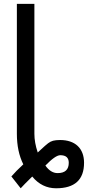

<svg xmlns="http://www.w3.org/2000/svg" viewBox="-20 -780 465 1006"><path d="M420.4 72.8C420.4 -3.4 373 -46.4 294.9 -46.4C279.3 -46.4 267.1 -44.9 257.8 -42.5C248.5 -40 240.2 -35.6 231.9 -29.3C223.6 -22.9 210 -11.2 191.9 5.9C186 11.2 181.2 15.6 177.7 19C166 -15.6 160.2 -48.3 160.2 -78.6V-759.8H68.4V-79.1C68.4 -17.1 79.6 36.1 102.1 81.1C77.1 104 56.6 125 39.6 144.5L88.4 206.5C97.7 195.8 118.2 175.3 148.9 145C182.6 186 224.6 206.5 273.9 206.5C371.6 206.5 420.4 162.1 420.4 72.8ZM340.3 72.8C340.3 108.9 320.8 127 281.7 127C257.8 127 236.3 113.8 217.8 87.4C252.9 51.3 278.8 33.2 295.9 33.2C325.7 33.2 340.3 46.4 340.3 72.8Z"/></svg>

Font: SG Kara Light
Style: Regular
Weight: 400
Designer: Damoon Khanjanzadeh
Version: Version 1.000